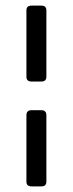

<svg xmlns="http://www.w3.org/2000/svg" viewBox="-20 -663 259 683"><path d="M145 -626V-390Q145 -373 127 -373H92Q74 -373 74 -390V-626Q74 -643 92 -643H127Q145 -643 145 -626ZM145 -253V-17Q145 0 127 0H92Q74 0 74 -17V-253Q74 -271 92 -271H127Q145 -271 145 -253Z"/></svg>

Font: Rajdhani SemiBold
Style: Regular
Weight: 600
Designer: Satya Rajpurohit, Jyotish Sonowal
Foundry: Indian Type Foundry
Version: Version 1.201 February 1, 2022